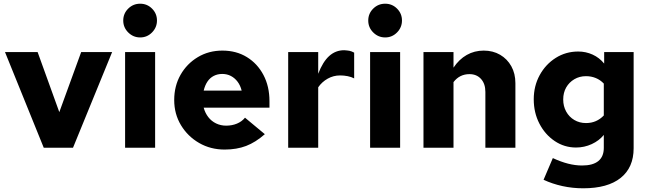

<svg xmlns="http://www.w3.org/2000/svg" viewBox="-20 -797 3502 1036"><path d="M216 0 7 -516H183L300 -192L418 -516H585L374 0Z M655 0V-516H817V0ZM736.4 -595Q699 -595 672 -621.8Q645 -648.6 645 -686.3Q645 -724 671.8 -750.5Q698.6 -777 736.3 -777Q774 -777 800.5 -750.4Q827 -723.8 827 -686.4Q827 -649 800.4 -622Q773.8 -595 736.4 -595Z M1192 10Q1116 10 1054.5 -25.5Q993 -61 956.5 -121.5Q920 -182 920 -257Q920 -333 954 -393Q988 -453 1047 -488.5Q1106 -524 1180 -524Q1255 -524 1312 -489Q1369 -454 1401.5 -392.5Q1434 -331 1434 -251V-216H1079Q1087 -187 1104 -165Q1121 -143 1146 -131Q1171 -119 1200 -119Q1232 -119 1258.5 -130Q1285 -141 1302 -162L1409 -73Q1359 -29 1308 -9.5Q1257 10 1192 10ZM1079 -308H1284Q1277 -336 1262 -356Q1247 -376 1226 -387Q1205 -398 1179 -398Q1154 -398 1133.5 -387.5Q1113 -377 1099.5 -357Q1086 -337 1079 -308Z M1535 0V-516H1697V-399Q1722 -464 1756.5 -495Q1791 -526 1837 -526Q1854 -525 1865 -523Q1876 -521 1891 -513V-374Q1876 -382 1856 -386Q1836 -390 1815 -390Q1779 -390 1748 -372.5Q1717 -355 1697 -326V0Z M1977 0V-516H2139V0ZM2058.4 -595Q2021 -595 1994 -621.8Q1967 -648.6 1967 -686.3Q1967 -724 1993.8 -750.5Q2020.6 -777 2058.3 -777Q2096 -777 2122.5 -750.4Q2149 -723.8 2149 -686.4Q2149 -649 2122.4 -622Q2095.8 -595 2058.4 -595Z M2265 0V-516H2427V-432Q2457 -477 2498.5 -500.5Q2540 -524 2590 -524Q2640 -524 2678.5 -501.5Q2717 -479 2739 -439.5Q2761 -400 2761 -348V0H2599V-301Q2599 -345 2575.5 -371Q2552 -397 2513 -397Q2487 -397 2465.5 -386.5Q2444 -376 2427 -354V0Z M3127 219Q3069 219 3014.5 207Q2960 195 2913 173L2963 56Q3006 76 3045 86Q3084 96 3121 96Q3179 96 3208.5 72Q3238 48 3238 1V-69Q3213 -38 3173 -19.5Q3133 -1 3088 -1Q3025 -1 2973 -36Q2921 -71 2890.5 -130Q2860 -189 2860 -261Q2860 -333 2892 -391.5Q2924 -450 2978.5 -484.5Q3033 -519 3100 -519Q3141 -519 3177.5 -502.5Q3214 -486 3240 -454V-516H3399V3Q3399 107 3329 163Q3259 219 3127 219ZM3142 -133Q3171 -133 3195 -143.5Q3219 -154 3238 -174V-346Q3219 -366 3194.5 -376Q3170 -386 3142 -386Q3107 -386 3079 -369.5Q3051 -353 3035 -325Q3019 -297 3019 -260Q3019 -224 3035 -195Q3051 -166 3079 -149.5Q3107 -133 3142 -133Z"/></svg>

Font: Red Hat Text VF
Style: Regular
Weight: 300
Designer: Pentagram, MCKL
Foundry: Pentagram, MCKL
Version: Version 1.023